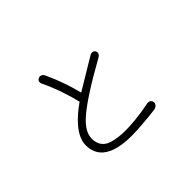

<svg xmlns="http://www.w3.org/2000/svg" viewBox="-130 -1019 1261 1261"><g transform="rotate(-45 500.0 -388.5)"><path d="M447.3 -472.7Q433.6 -529.3 412.1 -591.8Q389.6 -656.2 360.4 -718.8Q353.5 -733.4 340.8 -738.3Q330.1 -742.2 319.3 -737.3Q307.6 -732.4 303.7 -721.7Q299.8 -709 307.6 -694.3Q336.9 -633.8 361.3 -562.5Q384.8 -494.1 397.5 -437.5Q325.2 -387.7 281.2 -335.9Q223.6 -268.6 223.6 -207Q223.6 -133.8 272.5 -91.8Q336.9 -37.1 481.4 -37.1Q533.2 -37.1 595.7 -43Q651.4 -46.9 709 -54.7Q726.6 -58.6 734.4 -70.3Q743.2 -80.1 740.2 -92.8Q738.3 -105.5 727.5 -112.3Q715.8 -119.1 699.2 -115.2Q634.8 -101.6 572.3 -95.7Q505.9 -88.9 453.1 -90.8Q371.1 -95.7 334 -115.2Q282.2 -143.6 282.2 -209Q282.2 -271.5 353.5 -335.9Q442.4 -417 691.4 -555.7Q705.1 -563.5 709 -576.2Q711.9 -586.9 706.1 -596.7Q700.2 -606.4 689.5 -608.4Q675.8 -611.3 662.1 -601.6Z"/></g></svg>

Font: GulimChe
Style: Regular
Weight: 400
Monospace: yes
Version: Version 2.21